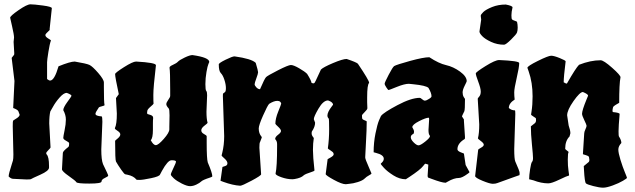

<svg xmlns="http://www.w3.org/2000/svg" viewBox="-20 -813 2938 889"><path d="M454 -249 449 -121Q449 -73 457 -53Q481 -4 481 0Q481 4 465.5 11Q450 18 450 27.5Q450 37 393.5 37Q337 37 333.5 30.5Q330 24 298.5 2Q267 -20 267 -29V-30L271 -105Q271 -113 297 -133Q300 -136 300 -145V-150Q300 -154 286.5 -161Q273 -168 273 -174.5Q273 -181 279 -209.5Q285 -238 285 -259.5Q285 -281 273 -303Q273 -315 292 -341Q311 -367 311 -369Q311 -375 289 -383Q275 -383 256 -361.5Q237 -340 225 -318L213 -297Q208 -277 208 -241L214 -130Q214 -128 204 -118Q194 -108 194 -104Q194 -100 196 -98Q207 -87 207 -44V-37Q207 -22 166.5 -4Q126 14 124 16Q122 18 103 18L41 15Q31 15 20 4Q20 -8 35 -54L40 -70Q42 -78 42 -98L39 -228Q39 -252 40.5 -254Q42 -256 52 -262Q71 -273 71 -282L65 -298Q62 -305 41 -313L47 -438L34 -545L45 -559Q46 -560 46 -567L43 -619L45 -639Q45 -652 36 -691Q27 -730 27 -731Q27 -739 66 -766Q105 -793 121 -793Q137 -793 178.5 -787.5Q220 -782 220 -775L210 -680V-674Q190 -656 190 -651Q190 -646 194 -642Q198 -638 203 -635Q216 -627 216 -626Q210 -610 204 -572Q198 -534 198 -525V-447Q207 -440 212 -440Q232 -440 251 -506Q305 -528 326 -528Q380 -519 394 -512.5Q408 -506 434.5 -475.5Q461 -445 461 -431V-408Q461 -339 464 -327V-326Q464 -324 452 -321Q440 -318 438 -316Q422 -293 422 -286Q422 -276 451 -274Q454 -271 454 -249Z M939 -372 936 -296Q936 -262 941 -245V-244Q941 -242 926.5 -231Q912 -220 912 -209.5Q912 -199 924.5 -192.5Q937 -186 937 -182V-151Q937 -78 942 -61Q963 -12 963 3Q963 6 953 9Q919 20 912 27Q905 34 889.5 41.5Q874 49 860 49Q846 49 822 37Q798 25 784.5 12.5Q771 0 771 -5Q771 -10 783 -35Q795 -60 795 -64Q795 -71 776 -71H774Q757 -71 730 -22L721 -5Q718 4 679.5 12Q641 20 627 20Q613 20 612 19Q599 2 570 -4L560 -6Q556 -6 541 -27.5Q526 -49 517 -65Q513 -73 513 -161Q513 -162 525 -172Q537 -182 537 -190.5Q537 -199 524.5 -207Q512 -215 512 -218V-220Q521 -238 521 -287L517 -359L530 -377Q513 -456 513 -470Q513 -476 554 -502Q595 -528 610 -528Q702 -523 702 -511Q690 -409 690 -374Q690 -339 691 -333Q691 -331 676.5 -318.5Q662 -306 662 -299L661 -291Q661 -287 663 -285L676 -281Q689 -277 689 -268V-264Q688 -258 688 -241V-212Q688 -173 678 -164Q690 -141 701.5 -141Q713 -141 738.5 -170Q764 -199 764 -214V-226L765 -279Q765 -307 761 -311Q750 -323 750 -330.5Q750 -338 759 -350.5Q768 -363 768 -369V-397Q768 -482 765 -499V-500Q765 -506 781 -513Q797 -520 804 -527.5Q811 -535 835 -546.5Q859 -558 871 -558Q949 -547 949 -526Q949 -525 945 -516.5Q941 -508 936 -479.5Q931 -451 931 -423.5Q931 -396 935 -392Q939 -388 939 -372Z M1680 -340 1681 -312Q1681 -306 1668.5 -294Q1656 -282 1656 -278Q1656 -264 1658.5 -261.5Q1661 -259 1666 -257Q1678 -252 1678 -251Q1678 -214 1674.5 -153.5Q1671 -93 1671 -84.5Q1671 -76 1686 -43L1700 -10Q1700 -7 1688.5 -1Q1677 5 1668 14Q1659 23 1636.5 30Q1614 37 1598 38L1581 40Q1563 40 1525.5 19.5Q1488 -1 1488 -7L1497 -76L1511 -84Q1525 -92 1525 -98.5Q1525 -105 1520.5 -109Q1516 -113 1511 -116Q1498 -124 1498 -126Q1504 -168 1504 -215Q1504 -262 1502 -264Q1496 -270 1496 -278Q1496 -294 1516 -320L1522 -328Q1522 -340 1499 -348Q1477 -348 1455 -310.5Q1433 -273 1433 -261L1439 -245Q1439 -226 1424 -204Q1423 -202 1423 -194Q1423 -186 1433 -174Q1429 -150 1429 -119Q1429 -88 1436 -25V-24Q1436 -21 1426 -18Q1392 -7 1386 -1Q1374 11 1344 16L1334 17Q1309 17 1282.5 7.5Q1256 -2 1256 -9V-10Q1263 -40 1263 -135V-146Q1263 -160 1254 -169Q1254 -179 1267.5 -189Q1281 -199 1281 -206.5Q1281 -214 1268 -226Q1255 -238 1255 -240Q1255 -264 1268.5 -297Q1282 -330 1282 -333.5Q1282 -337 1277.5 -341.5Q1273 -346 1264 -346Q1248 -346 1226 -332Q1218 -323 1198 -278Q1178 -233 1178 -218Q1178 -195 1191 -180Q1192 -179 1192 -176L1184 -155Q1181 -152 1181 -129L1189 -6Q1189 0 1145 23.5Q1101 47 1092 47Q1058 45 1014 29L1001 24L1010 -40L1022 -44Q1033 -47 1033 -57Q1033 -67 1019.5 -79Q1006 -91 1006 -93L1009 -105Q1018 -141 1018 -183L1012 -367Q1012 -379 1013 -380Q1019 -384 1021 -386Q1026 -389 1026 -405.5Q1026 -422 1019 -443.5Q1012 -465 1002.5 -474.5Q993 -484 993 -515Q993 -521 1024.5 -536.5Q1056 -552 1066 -552Q1145 -541 1164 -522Q1175 -485 1175 -478.5Q1175 -472 1167 -450.5Q1159 -429 1159 -423Q1159 -417 1167 -408.5Q1175 -400 1184 -400Q1205 -449 1212 -456Q1219 -463 1267 -487.5Q1315 -512 1327 -512Q1339 -512 1365 -497Q1391 -482 1402 -471Q1422 -439 1422 -430Q1427 -427 1430.5 -427Q1434 -427 1436.5 -429.5Q1439 -432 1452 -461Q1465 -490 1466 -491Q1477 -502 1522 -521Q1567 -540 1585 -540Q1630 -525 1637 -518Q1689 -441 1689 -430V-429Q1680 -421 1680 -362Z M1964 -211 1967 -261Q1967 -268 1965 -268Q1952 -268 1920.5 -252Q1889 -236 1889 -224Q1897 -211 1897 -203.5Q1897 -196 1894 -193Q1882 -188 1882 -177.5Q1882 -167 1895.5 -153.5Q1909 -140 1918 -140Q1927 -140 1949 -157.5Q1971 -175 1971 -183L1970 -185Q1964 -191 1964 -211ZM2128 -254 2133 -178Q2133 -169 2131 -169Q2098 -149 2098 -122Q2098 -114 2113 -108L2128 -102L2136 -49L2154 -16Q2154 -14 2145 -8Q2119 11 2105 11Q2082 11 2053 28L2044 33H2042Q2026 33 1978 15L1962 9Q1960 7 1960 0L1963 -47V-51L1950 -55Q1947 -55 1939 -44Q1926 -27 1876 6L1859 17Q1830 17 1801.5 -1Q1773 -19 1758 -35.5Q1743 -52 1743 -54Q1743 -56 1747 -59Q1757 -68 1757 -78Q1757 -96 1721 -105L1710 -108Q1710 -153 1718.5 -195Q1727 -237 1735 -256L1744 -276Q1756 -292 1820 -326Q1884 -360 1924 -360Q1927 -360 1934.5 -353.5Q1942 -347 1947.5 -347Q1953 -347 1961 -352Q1978 -361 1978 -367Q1978 -382 1964 -406Q1953 -417 1893 -423L1873 -425Q1853 -425 1817 -410.5Q1781 -396 1779 -396Q1777 -396 1769 -408Q1761 -420 1761 -425.5Q1761 -431 1779.5 -466.5Q1798 -502 1805 -507Q1817 -514 1879 -531Q1941 -548 1968 -548Q2012 -519 2045.5 -511.5Q2079 -504 2110 -481.5Q2141 -459 2141 -437Q2141 -435 2131.5 -416Q2122 -397 2122 -385Q2122 -373 2127 -364L2133 -355Q2133 -305 2130 -298Q2119 -276 2119 -274L2128 -260Z M2200 -667 2208 -722Q2208 -727 2206 -739V-740Q2206 -746 2218 -757.5Q2230 -769 2258.5 -780.5Q2287 -792 2322 -792Q2353 -786 2353 -779V-778Q2348 -758 2348 -742Q2348 -726 2351 -723Q2354 -720 2363 -717Q2372 -714 2374 -712Q2377 -699 2377 -685.5Q2377 -672 2374 -663Q2371 -654 2346.5 -630Q2322 -606 2314 -606Q2282 -606 2254 -619Q2226 -632 2213 -645.5Q2200 -659 2200 -667ZM2366 -285 2361 -123Q2361 -76 2366 -65Q2386 -21 2386 -12Q2386 -3 2385 -2Q2384 -1 2362 6Q2291 31 2283 34.5Q2275 38 2261.5 38Q2248 38 2214 24Q2180 10 2180 2L2194 -119Q2194 -122 2207 -129Q2220 -136 2220 -143Q2220 -150 2206.5 -160Q2193 -170 2193 -172V-173Q2199 -196 2199 -237L2192 -356Q2192 -358 2199 -366Q2206 -374 2206 -389Q2206 -404 2194.5 -434.5Q2183 -465 2183 -473Q2183 -479 2228 -507Q2273 -535 2291 -535Q2384 -531 2384 -521Q2384 -502 2372.5 -452.5Q2361 -403 2361 -385.5Q2361 -368 2363 -352Q2336 -335 2336 -313Q2348 -302 2364 -302Q2366 -302 2366 -285Z M2703 -370Q2703 -377 2679 -387Q2665 -387 2635.5 -345Q2606 -303 2606 -279L2613 -232Q2621 -209 2621 -196L2617 -181Q2597 -161 2597 -125V-124Q2597 -122 2605 -116Q2613 -110 2613 -109Q2609 -105 2609 -74.5Q2609 -44 2612 -25Q2615 -6 2615 -2.5Q2615 1 2611 1Q2607 1 2570.5 18.5Q2534 36 2519 36Q2486 36 2450 22L2430 17Q2430 -1 2434.5 -29.5Q2439 -58 2443 -63Q2448 -68 2448 -81Q2448 -94 2443 -143.5Q2438 -193 2438 -228L2457 -243Q2462 -248 2462 -257L2461 -266Q2459 -268 2449 -274Q2439 -280 2439 -283L2441 -296Q2446 -328 2446 -367Q2446 -431 2428 -482L2422 -499Q2422 -507 2470.5 -531Q2519 -555 2532 -555Q2545 -555 2572 -544Q2599 -533 2599 -529Q2590 -457 2590 -432Q2600 -426 2603 -426Q2606 -426 2606 -428Q2646 -498 2661 -513Q2714 -534 2761 -534Q2775 -534 2814.5 -499Q2854 -464 2853 -455Q2847 -425 2847 -337Q2826 -326 2819 -318Q2816 -307 2816 -300.5Q2816 -294 2819 -294Q2849 -291 2849 -285Q2844 -228 2844 -205.5Q2844 -183 2846 -181Q2857 -164 2857 -151Q2843 -136 2843 -120.5Q2843 -105 2853 -72.5Q2863 -40 2873 -16Q2883 8 2883 10.5Q2883 13 2864.5 24Q2846 35 2817.5 45.5Q2789 56 2772.5 56Q2756 56 2727 48.5Q2698 41 2693 36Q2687 30 2684 -26L2683 -44L2706 -63Q2709 -66 2709 -73L2707 -87Q2701 -93 2690 -95.5Q2679 -98 2679 -100L2685 -195Q2685 -202 2690.5 -214Q2696 -226 2696 -230.5Q2696 -235 2685.5 -256.5Q2675 -278 2675 -286Q2675 -302 2696 -353Z"/></svg>

Font: Piedra
Style: Regular
Weight: 400
Designer: Angel Koziupa & Ale Paul
Foundry: Angel Koziupa and Alejandro Paul
Version: Version 1.000